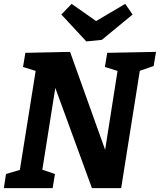

<svg xmlns="http://www.w3.org/2000/svg" viewBox="-21 -972 826 992"><path d="M-1 0 10 -73 98 -99 79 -78 166 -623 181 -600 98 -626 110 -699 341 -704 534 -165H517L589 -623L604 -600L521 -626L533 -699L785 -704L773 -631L687 -601L704 -623L605 0H454L253 -550L270 -551L195 -78L186 -99L263 -73L251 0ZM626 -952 664 -897 505 -766 425 -758 296 -897 349 -952 520 -832 426 -834Z"/></svg>

Font: Bitter Thin
Style: Bold Italic
Weight: 700
Italic angle: -9°
Version: Version 3.021